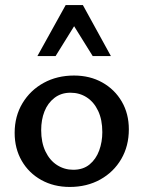

<svg xmlns="http://www.w3.org/2000/svg" viewBox="-20 -729 569 760"><path d="M256 11Q193 11 143.5 -16.5Q94 -44 66 -92.5Q38 -141 38 -203Q38 -269 69 -320.5Q100 -372 153 -401Q206 -430 273 -430Q336 -430 385 -402.5Q434 -375 462 -327Q490 -279 490 -217Q490 -151 460 -99.5Q430 -48 377 -18.5Q324 11 256 11ZM270 -57Q309 -57 334.5 -78Q360 -99 372.5 -133Q385 -167 385 -206Q385 -255 368.5 -290Q352 -325 323.5 -343.5Q295 -362 259 -362Q222 -362 195.5 -341.5Q169 -321 156 -288Q143 -255 143 -214Q143 -165 160 -129.5Q177 -94 206 -75.5Q235 -57 270 -57ZM347 -507 258 -650 240 -709H308L419 -507ZM128 -507 240 -709H308L290 -652L200 -507Z"/></svg>

Font: Ysabeau Office SemiBold
Style: Regular
Weight: 600
Designer: Christian Thalmann (Catharsis Fonts)
Version: Version 2.001;gftools[0.9.30]; featfreeze: tnum,lnum,ss02